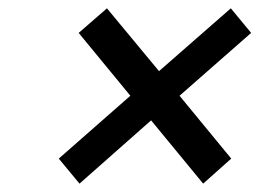

<svg xmlns="http://www.w3.org/2000/svg" viewBox="-20 -560 640 461"><path d="M170.9 -119.1 121.1 -179.2 293 -330.1 168.9 -481 236.8 -540 361.8 -389.2 534.2 -540 583 -481 411.1 -330.1 535.2 -179.2 467.8 -119.1 342.8 -271Z"/></svg>

Font: Office Code Pro Medium Italic
Style: Regular
Weight: 500
Italic angle: -9°
Designer: Nathan Rutzky & Paul D. Hunt
Foundry: Adobe Systems Incorporated
Version: Version 1.004;PS 001.004;hotconv 1.0.70;makeotf.lib2.5.58329